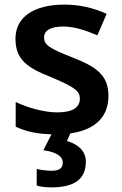

<svg xmlns="http://www.w3.org/2000/svg" viewBox="-20 -638 530 832"><path d="M352 62C352 13 313 -15 270 -27L285 -60C392 -75 450 -131 450 -223C450 -316 391 -351 294 -389C196 -428 171 -442 171 -476C171 -506 200 -523 254 -523C304 -523 352 -506 402 -485L442 -578C382 -605 324 -618 258 -618C131 -618 47 -567 47 -470C47 -379 99 -344 203 -303C308 -259 326 -242 326 -210C326 -174 297 -151 228 -151C171 -151 101 -171 48 -196V-89C93 -68 138 -58 203 -56L168 13C224 21 252 39 252 67C252 94 233 102 203 102C183 102 155 98 139 94V166C155 171 177 174 202 174C310 174 352 133 352 62Z"/></svg>

Font: Noto Sans Malayalam UI SemiBold
Style: Regular
Weight: 600
Designer: Jelle Bosma - Monotype Design Team
Foundry: Monotype Imaging Inc.
Version: Version 2.104